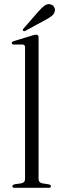

<svg xmlns="http://www.w3.org/2000/svg" viewBox="-20 -896 290 916"><path d="M164 -718V-42Q164 -25 181.5 -21.5L212 -16.5Q223 -14.5 223 -7.5Q223 0 211.5 0H49.5Q39 0 39 -7.5Q39 -14 50.5 -17L82 -21.5Q99.5 -25 99.5 -41.5V-670.5Q99.5 -683 88.5 -683.5H45Q36 -684.5 36 -690.5Q36 -696.5 46 -700L130 -725.5Q144.5 -730.5 151.5 -730.5Q164 -730.5 164 -718ZM164 -842Q179.5 -859.5 192 -869Q204.5 -878.5 219 -875.5Q232 -873 237.8 -863.2Q243.5 -853.5 241.5 -843.5Q239 -829.5 227.2 -820.2Q215.5 -811 199 -802L101 -749Q94 -745.5 90 -749.5Q87 -753 92.5 -760Z"/></svg>

Font: Fraunces 72pt S000 Light
Style: Regular
Weight: 300
Version: Version 1.000; ttfautohint (v1.8.3)